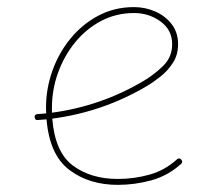

<svg xmlns="http://www.w3.org/2000/svg" viewBox="-20 -517 622 538"><path d="M487.3 -57.6Q450.2 -24.4 404.1 -11.7Q357.9 1 310.1 1Q229.5 1 174.1 -41Q118.7 -83 110.4 -182.6Q98.1 -181.6 85.9 -180.7Q78.1 -179.7 77.1 -188.5Q76.2 -196.3 85 -197.3Q97.2 -198.2 109.4 -199.2Q108.9 -207 108.9 -214.8Q108.9 -268.1 126.7 -318.4Q144.5 -368.7 177.5 -408.9Q210.4 -449.2 255.6 -473.1Q300.8 -497.1 355.5 -497.1Q386.7 -497.1 414.8 -484.9Q442.9 -472.7 460.9 -449.5Q479 -426.3 479 -393.1Q479 -363.3 464.6 -341.1Q450.2 -318.8 429.9 -302.7Q409.7 -286.6 391.6 -275.9Q268.6 -203.1 126.5 -184.6Q133.8 -90.8 184.1 -53.2Q234.4 -15.6 310.1 -15.6Q356.4 -15.6 399.4 -27.8Q442.4 -40 475.6 -70.3Q482.4 -76.2 487.8 -69.8Q493.7 -63 487.3 -57.6ZM355.5 -480.5Q305.7 -480.5 263.4 -458.3Q221.2 -436 190.4 -398.2Q159.7 -360.4 142.6 -313Q125.5 -265.6 125.5 -214.8Q125.5 -208 125.5 -201.2Q263.7 -219.7 382.8 -290.5Q410.2 -306.6 436.3 -331.5Q462.4 -356.4 462.4 -393.1Q462.4 -433.1 429.9 -456.8Q397.5 -480.5 355.5 -480.5Z"/></svg>

Font: Mikhak Thin
Style: Regular
Weight: 100
Designer: Amin Abedi
Version: Version 3.3